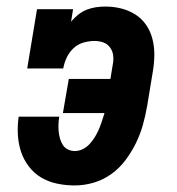

<svg xmlns="http://www.w3.org/2000/svg" viewBox="-20 -558 540 586"><path d="M208 8Q181 8 154.5 2.5Q128 -3 106 -16Q84 -29 68 -50Q52 -71 44 -95.5Q36 -120 34.5 -147.5Q33 -175 37 -202H161Q159 -191 158.5 -179.5Q158 -168 159 -157Q160 -146 163 -135.5Q166 -125 171.5 -116Q177 -107 187 -102Q197 -97 208 -97Q221 -97 233 -103Q245 -109 254 -119Q263 -129 270 -140.5Q277 -152 282 -164Q287 -176 291 -188Q295 -200 299 -213H172L190 -317H317L324 -360Q327 -374 325.5 -388Q324 -402 316 -413Q308 -424 295.5 -428.5Q283 -433 268 -433Q252 -433 234.5 -428Q217 -423 204 -410.5Q191 -398 183.5 -382Q176 -366 173 -349H63L93 -530H203L197 -492Q207 -504 219 -513.5Q231 -523 245 -528.5Q259 -534 273.5 -536Q288 -538 302 -538Q327 -538 350.5 -532Q374 -526 393.5 -513.5Q413 -501 426 -482Q439 -463 445 -440Q451 -417 451 -392.5Q451 -368 447 -343L429 -234Q424 -205 416 -176.5Q408 -148 395 -121.5Q382 -95 363.5 -70Q345 -45 320 -27Q295 -9 266 -0.5Q237 8 208 8Z"/></svg>

Font: Iosevka Curly Slab XBdObl
Style: Regular
Weight: 800
Italic angle: -9°
Monospace: yes
Designer: Belleve Invis
Foundry: Belleve Invis
Version: Version 11.1.0; ttfautohint (v1.8.3)